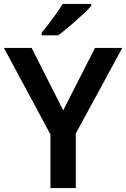

<svg xmlns="http://www.w3.org/2000/svg" viewBox="-20 -958 643 978"><path d="M302 -396 464 -714H603L366 -278V0H237V-273L0 -714H141ZM445 -938V-928Q428 -909 397.5 -880.5Q367 -852 334 -824Q301 -796 276 -778H192V-791Q207 -809 227 -835Q247 -861 266.5 -888.5Q286 -916 300 -938Z"/></svg>

Font: Noto Sans Cherokee SemiBold
Style: Regular
Weight: 600
Designer: Monotype Design Team
Foundry: Monotype Imaging Inc.
Version: Version 2.001; ttfautohint (v1.8.4.7-5d5b)